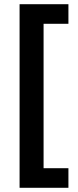

<svg xmlns="http://www.w3.org/2000/svg" viewBox="-20 -734 370 912"><path d="M305 158H73V-714H305V-621H187V65H305Z"/></svg>

Font: Noto Sans Adlam Unjoined SemiBold
Style: Regular
Weight: 600
Version: Version 3.001